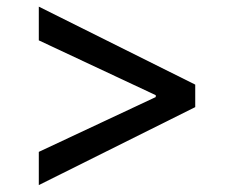

<svg xmlns="http://www.w3.org/2000/svg" viewBox="-20 -570 672 570"><path d="M559.6 -252 95.2 -20.5V-119.1L445.3 -283.2L442.4 -277.8V-292.5L445.3 -286.1L95.2 -450.2V-550.3L559.6 -318.8Z"/></svg>

Font: Inter Cardless Display
Style: Regular
Weight: 400
Designer: Rasmus Andersson
Foundry: rsms
Version: Version 4.001;git-9221beed3